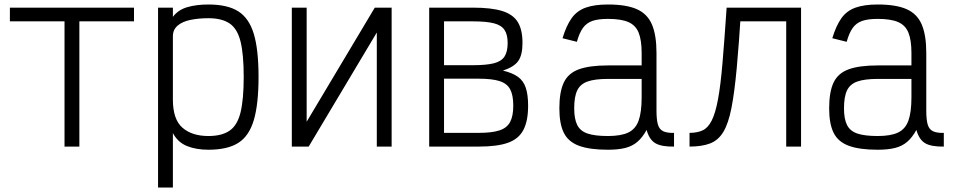

<svg xmlns="http://www.w3.org/2000/svg" viewBox="-20 -652 4240 854"><path d="M267 0V-618H333V0ZM24 -557V-618H576V-557Z M683 182V-618H749V-577Q772 -608 812.5 -620Q853 -632 907 -632Q992 -632 1040 -601.5Q1088 -571 1109 -501Q1130 -431 1130 -310Q1130 -189 1109 -118Q1088 -47 1040 -16.5Q992 14 907 14Q852 14 811.5 -2.5Q771 -19 749 -60V182ZM907 -47Q967 -47 1001.5 -71Q1036 -95 1050 -152.5Q1064 -210 1064 -310Q1064 -410 1050 -467Q1036 -524 1001.5 -547.5Q967 -571 907 -571Q863 -571 827 -563.5Q791 -556 770 -538Q749 -520 749 -491V-209Q749 -121 791.5 -84Q834 -47 907 -47Z M1278 0V-618H1344V0H1278L1647 -618H1722V0H1656V-618H1722L1353 0Z M1889 0V-618H2084Q2166 -618 2214 -603Q2262 -588 2283 -554Q2304 -520 2304 -461Q2304 -407 2285 -380.5Q2266 -354 2217 -338Q2259 -328 2283.5 -310.5Q2308 -293 2318.5 -262Q2329 -231 2329 -182Q2329 -114 2308 -74Q2287 -34 2239.5 -17Q2192 0 2109 0ZM1955 -61H2109Q2168 -61 2201.5 -72Q2235 -83 2249 -109.5Q2263 -136 2263 -182Q2263 -229 2249 -255Q2235 -281 2201.5 -291.5Q2168 -302 2109 -302H1955ZM1955 -362H2084Q2143 -362 2176.5 -370.5Q2210 -379 2224 -400.5Q2238 -422 2238 -461Q2238 -498 2224 -519Q2210 -540 2176.5 -548.5Q2143 -557 2084 -557H1955Z M2684 14Q2603 14 2555.5 -3.5Q2508 -21 2488 -61Q2468 -101 2468 -170Q2468 -244 2488 -285.5Q2508 -327 2555.5 -344Q2603 -361 2684 -361H2834V-416Q2834 -474 2820.5 -507Q2807 -540 2774.5 -554Q2742 -568 2684 -568Q2641 -568 2615 -559Q2589 -550 2573 -528Q2557 -506 2546 -466L2482 -482Q2499 -538 2522.5 -571Q2546 -604 2585 -618Q2624 -632 2684 -632Q2766 -632 2813 -611Q2860 -590 2880 -542.5Q2900 -495 2900 -416V-160Q2900 -119 2906.5 -97.5Q2913 -76 2930.5 -68Q2948 -60 2978 -61V0Q2922 1 2895 -15Q2868 -31 2856 -74Q2838 -41 2815.5 -21.5Q2793 -2 2761.5 6Q2730 14 2684 14ZM2684 -47Q2742 -47 2774.5 -62.5Q2807 -78 2820.5 -115.5Q2834 -153 2834 -219V-301H2684Q2626 -301 2593.5 -289.5Q2561 -278 2547.5 -250Q2534 -222 2534 -170Q2534 -123 2547.5 -96Q2561 -69 2593.5 -58Q2626 -47 2684 -47Z M3477 0V-557H3233V-618H3543V0ZM3047 0V-61Q3081 -61 3105 -72Q3129 -83 3145.5 -115.5Q3162 -148 3173.5 -209.5Q3185 -271 3193.5 -371Q3202 -471 3212 -618H3277Q3267 -459 3257 -350Q3247 -241 3233.5 -172Q3220 -103 3197.5 -65.5Q3175 -28 3138.5 -14Q3102 0 3047 0Z M3884 14Q3803 14 3755.5 -3.5Q3708 -21 3688 -61Q3668 -101 3668 -170Q3668 -244 3688 -285.5Q3708 -327 3755.5 -344Q3803 -361 3884 -361H4034V-416Q4034 -474 4020.5 -507Q4007 -540 3974.5 -554Q3942 -568 3884 -568Q3841 -568 3815 -559Q3789 -550 3773 -528Q3757 -506 3746 -466L3682 -482Q3699 -538 3722.5 -571Q3746 -604 3785 -618Q3824 -632 3884 -632Q3966 -632 4013 -611Q4060 -590 4080 -542.5Q4100 -495 4100 -416V-160Q4100 -119 4106.5 -97.5Q4113 -76 4130.5 -68Q4148 -60 4178 -61V0Q4122 1 4095 -15Q4068 -31 4056 -74Q4038 -41 4015.5 -21.5Q3993 -2 3961.5 6Q3930 14 3884 14ZM3884 -47Q3942 -47 3974.5 -62.5Q4007 -78 4020.5 -115.5Q4034 -153 4034 -219V-301H3884Q3826 -301 3793.5 -289.5Q3761 -278 3747.5 -250Q3734 -222 3734 -170Q3734 -123 3747.5 -96Q3761 -69 3793.5 -58Q3826 -47 3884 -47Z"/></svg>

Font: Victor Mono Light
Style: Regular
Weight: 300
Monospace: yes
Designer: Rune Bjørnerås
Version: Version 1.561;gftools[0.9.30]